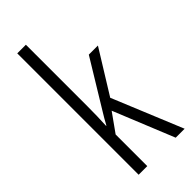

<svg xmlns="http://www.w3.org/2000/svg" viewBox="-244 -805 850 850"><g transform="rotate(-45 181.0 -380.0)"><path d="M122 -372V-760H68V0H122V-198L184 -285L300 0H356L220 -330L345 -532H288L154 -312C142 -293 133 -277 121 -255H119C121 -295 122 -330 122 -372Z"/></g></svg>

Font: Noto Sans Georgian ExtraCondensed Light
Style: Regular
Weight: 300
Width: 2
Designer: Monotype Design Team, Akaki Razmadze
Foundry: Google LLC
Version: Version 2.005